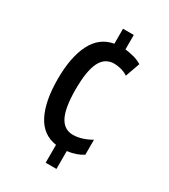

<svg xmlns="http://www.w3.org/2000/svg" viewBox="-181 -812 804 911"><g transform="rotate(30 220.5 -357.0)"><path d="M278 -645Q304 -642 327.5 -635.5Q351 -629 370 -617L342 -538Q323 -550 303 -555Q283 -560 267 -560Q216 -560 192 -512Q168 -464 168 -363Q168 -263 191.5 -216Q215 -169 265 -169Q288 -169 313.5 -177Q339 -185 363 -199V-117Q328 -94 278 -88V10H219V-88Q143 -99 106.5 -170.5Q70 -242 70 -363Q70 -483 107 -556Q144 -629 219 -642V-724H278Z"/></g></svg>

Font: Noto Sans Khmer UI ExtraCondensed Medium
Style: Regular
Weight: 500
Width: 2
Designer: Danh Hong and the Monotype Design Team
Foundry: Monotype Imaging Inc.
Version: Version 2.002; ttfautohint (v1.8.4.7-5d5b)